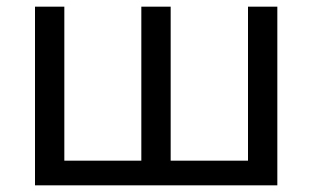

<svg xmlns="http://www.w3.org/2000/svg" viewBox="-20 -556 938 576"><path d="M812 -536V0H85V-536H173V-74H404V-536H492V-74H724V-536Z"/></svg>

Font: Go Noto Current
Style: Regular
Weight: 400
Designer: Monotype Design Team
Foundry: Monotype Imaging Inc.
Version: Version 2.007; ttfautohint (v1.8) -l 8 -r 50 -G 200 -x 14 -D